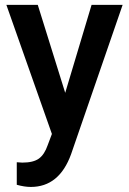

<svg xmlns="http://www.w3.org/2000/svg" viewBox="-20 -548 527 782"><path d="M245.6 -169.9 353 -528.3H479.5L269.5 80.1Q221.2 213.4 105.5 213.4Q79.6 213.4 48.3 204.6V112.8L70.8 114.3Q115.7 114.3 138.4 97.9Q161.1 81.5 174.3 43L191.4 -2.4L5.9 -528.3H133.8Z"/></svg>

Font: Shabnam Medium FD
Style: Medium-FD
Weight: 500
Foundry: DejaVu fonts team - Redesigned by Saber Rastikerdar - Based on Vazir font
Version: Version 5.0.0